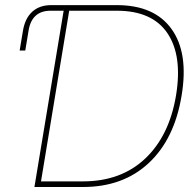

<svg xmlns="http://www.w3.org/2000/svg" viewBox="-20 -748 769 768"><path d="M58.6 -545.9 71.8 -625Q80.1 -674.8 109.1 -701.2Q138.2 -727.5 184.6 -727.5H447.3Q597.7 -727.5 666.3 -631.8Q734.9 -536.1 706.5 -366.2Q678.2 -192.4 575.4 -96.2Q472.7 0 312 0H117.7L238.3 -727.5L234.4 -705.1H182.6Q106.9 -705.1 94.2 -625L81.1 -545.9ZM144 -22.5H312Q463.9 -22.5 560.5 -113.5Q657.2 -204.6 684.1 -366.2Q710.4 -525.4 649.7 -615.2Q588.9 -705.1 447.3 -705.1H256.8Z"/></svg>

Font: Inter Display Thin
Style: Italic
Weight: 100
Italic angle: -9.39999°
Designer: Rasmus Andersson
Foundry: rsms
Version: Version 4.000;git-a52131595